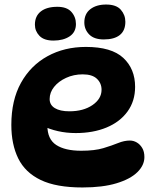

<svg xmlns="http://www.w3.org/2000/svg" viewBox="-20 -819 676 847"><path d="M344 8Q228 8 159.5 -25Q91 -58 60.5 -120Q30 -182 30 -268Q30 -377 72.5 -453.5Q115 -530 189.5 -571Q264 -612 359 -612Q472 -612 524 -563.5Q576 -515 576 -436Q576 -373 542.5 -327Q509 -281 450 -256.5Q391 -232 314 -232Q273 -232 235.5 -240.5Q198 -249 168 -264L192 -313Q189 -289 189 -265Q189 -205 228 -179.5Q267 -154 338 -154Q398 -154 436 -165.5Q474 -177 501 -188Q528 -199 553 -199Q569 -199 583.5 -190.5Q598 -182 607.5 -166Q617 -150 617 -126Q617 -90 586 -59.5Q555 -29 494 -10.5Q433 8 344 8ZM286 -328Q348 -328 388 -355.5Q428 -383 428 -423Q428 -452 407.5 -471.5Q387 -491 345 -491Q305 -491 271.5 -475.5Q238 -460 218.5 -435.5Q199 -411 199 -382Q199 -356 222 -342Q245 -328 286 -328ZM216 -640Q174 -640 154 -661Q134 -682 134 -710Q134 -748 160 -768.5Q186 -789 233 -789Q275 -789 295 -766.5Q315 -744 315 -713Q315 -677 287 -658.5Q259 -640 216 -640ZM448 -799Q493 -799 513 -776Q533 -753 533 -723Q533 -684 508.5 -664.5Q484 -645 438 -645Q395 -645 373.5 -667Q352 -689 352 -720Q352 -758 378.5 -778.5Q405 -799 448 -799Z"/></svg>

Font: DynaPuff Medium
Style: Regular
Weight: 500
Version: Version 2.000